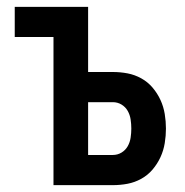

<svg xmlns="http://www.w3.org/2000/svg" viewBox="-20 -540 540 560"><path d="M136 0V-432H23V-520H237V-330H309Q331 -330 352 -326Q373 -322 392 -311.5Q411 -301 425 -284.5Q439 -268 448 -248.5Q457 -229 460.5 -207.5Q464 -186 464 -165Q464 -144 460.5 -122.5Q457 -101 448 -81.5Q439 -62 425 -45.5Q411 -29 392 -18.5Q373 -8 352 -4Q331 0 309 0ZM237 -88H309Q323 -88 334.5 -95Q346 -102 352.5 -113.5Q359 -125 361 -138.5Q363 -152 363 -165Q363 -178 361 -191.5Q359 -205 352.5 -216.5Q346 -228 334.5 -235Q323 -242 309 -242H237Z"/></svg>

Font: Zed Mono Semibold
Style: Regular
Weight: 600
Monospace: yes
Designer: Belleve Invis
Foundry: Belleve Invis
Version: Version 1.0.0; ttfautohint (v1.8.4)